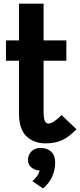

<svg xmlns="http://www.w3.org/2000/svg" viewBox="-20 -770 438 1046"><path d="M227.5 11Q165.5 11 124.5 -27.2Q83.5 -65.5 83.5 -152V-439H12.5V-550H83.5V-750H217.5V-550H341.5V-439H217.5V-162Q217.5 -127.5 223.8 -112.2Q230 -97 243.5 -97Q269.5 -97 315.5 -143L396.5 -66Q356 -23.5 317.8 -6.2Q279.5 11 227.5 11ZM214.5 256.5 156.5 217Q168.5 206 179.8 192.2Q191 178.5 196 158.5Q174 158.5 153.2 143.8Q132.5 129 132.5 101.5Q132.5 75 150.5 55.5Q168.5 36 201.5 36Q237.5 36 259 56.5Q280.5 77 280.5 115Q280.5 156 264.2 192.2Q248 228.5 214.5 256.5Z"/></svg>

Font: Junction
Style: Bold
Weight: 700
Designer: Caroline Hadilaksono
Foundry: Caroline Hadilaksono, Tyler Finck, The League of Moveable Type
Version: Version 2.000; ttfautohint (v1.8.3)